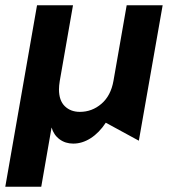

<svg xmlns="http://www.w3.org/2000/svg" viewBox="-37 -532 656 726"><path d="M-17 174 103 -512H239L189 -226Q186 -208 186 -194Q186 -152 208 -130.5Q230 -109 265 -109Q311 -109 346.5 -139.5Q382 -170 392 -226L442 -512H578L488 0L363 -68Q338 -30 306 -9.5Q274 11 240 11Q210 11 188 -5.5Q166 -22 158 -50L119 174Z"/></svg>

Font: Geom SemiBold
Style: Bold Italic
Weight: 600
Italic angle: -10°
Version: Version 1.102